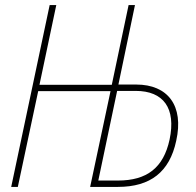

<svg xmlns="http://www.w3.org/2000/svg" viewBox="-20 -734 768 754"><path d="M24 0H50L130 -376H414L334 0H443C571 0 646 -59 672 -181C703 -319 639 -402 515 -402H445L510 -714H485L419 -401H135L201 -714H175ZM366 -25 440 -377H513C622 -377 672 -309 646 -186C622 -75 557 -25 443 -25Z"/></svg>

Font: Noto Sans Condensed Thin
Style: Italic
Weight: 100
Width: 3
Italic angle: -12°
Designer: Monotype Design Team
Foundry: Monotype Imaging Inc.
Version: Version 2.013